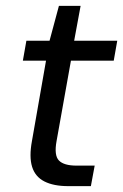

<svg xmlns="http://www.w3.org/2000/svg" viewBox="-20 -635 420 655"><path d="M213 0Q163 0 131.5 -16Q100 -32 89.5 -66Q79 -100 89 -154L137 -428H58L70 -496H149L181 -615H255L233 -496H380L368 -428H222L173 -154Q164 -105 181 -87.5Q198 -70 241 -70H303L290 0Z"/></svg>

Font: DM Sans 28pt
Style: Italic
Weight: 400
Italic angle: -10°
Version: Version 4.004;gftools[0.9.30]